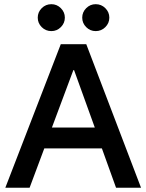

<svg xmlns="http://www.w3.org/2000/svg" viewBox="-20 -883 688 903"><path d="M5 0 265.8 -675H385.8L643.3 0H525.8L459.2 -185H188.3L119.2 0ZM224.2 -283.3H425.8L328.3 -553.3H325ZM430 -736.7Q404.2 -736.7 385.4 -755.4Q366.7 -774.2 366.7 -800Q366.7 -825.8 385.4 -844.6Q404.2 -863.3 430 -863.3Q456.7 -863.3 475.4 -844.6Q494.2 -825.8 494.2 -800Q494.2 -774.2 475.4 -755.4Q456.7 -736.7 430 -736.7ZM221.7 -736.7Q195 -736.7 176.2 -755.4Q157.5 -774.2 157.5 -800Q157.5 -825.8 176.2 -844.6Q195 -863.3 221.7 -863.3Q247.5 -863.3 266.2 -844.6Q285 -825.8 285 -800Q285 -774.2 266.2 -755.4Q247.5 -736.7 221.7 -736.7Z"/></svg>

Font: Funnel Sans Light Medium
Style: Regular
Weight: 500
Version: Version 1.000